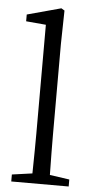

<svg xmlns="http://www.w3.org/2000/svg" viewBox="-56 -841 436 876"><g transform="rotate(5 162.0 -403.5)"><path d="M30 0V-32L123 -45Q125 -163 125 -228V-726L34 -734V-765L189 -807L204 -798L201 -644V-228Q201 -163 203 -45L293 -32V0Z"/></g></svg>

Font: Cactus Classical Serif
Style: Regular
Weight: 400
Designer: Henry Chan (via Glyphwiki)、田海東、宇文滿月
Foundry: Moonlit Owen
Version: Version 1.000